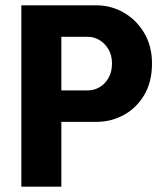

<svg xmlns="http://www.w3.org/2000/svg" viewBox="-20 -700 615 720"><path d="M60 0V-680H342Q397 -680 444.5 -652.5Q492 -625 521 -576Q550 -527 550 -462Q550 -393 521 -344Q492 -295 444.5 -269Q397 -243 342 -243H210V0ZM210 -361H310Q332 -361 352.5 -372.5Q373 -384 386.5 -407Q400 -430 400 -462Q400 -493 386.5 -515.5Q373 -538 352.5 -550Q332 -562 310 -562H210Z"/></svg>

Font: Teachers
Style: Regular
Weight: 400
Designer: Alfredo Marco Pradil, Chank Diesel
Version: Version 1.001